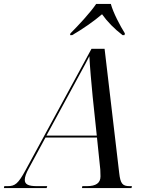

<svg xmlns="http://www.w3.org/2000/svg" viewBox="-80 -964 753 984"><path d="M281 -793 279 -784H290C343 -815 400 -854 443 -891C469 -854 506 -816 548 -784H558L560 -793C536 -831 500 -899 488 -944H413C382 -898 321 -833 281 -793ZM-60 0H159L162 -10H109C66 -10 47 -19 47 -42C47 -57 54 -77 68 -102L153 -259H417L434 -95C434 -85 435 -71 435 -60C435 -26 412 -10 365 -10H342L340 0H594L596 -10H584C548 -10 537 -23 531 -77L456 -714H389L51 -92C13 -22 -3 -10 -41 -10H-58ZM271 -477C310 -551 356 -631 378 -676C380 -631 389 -527 395 -468L416 -269H158Z"/></svg>

Font: Noto Serif Display SemiCondensed
Style: Italic
Weight: 400
Width: 4
Italic angle: -12°
Designer: Monotype Design Team
Foundry: Monotype Imaging Inc.
Version: Version 2.009